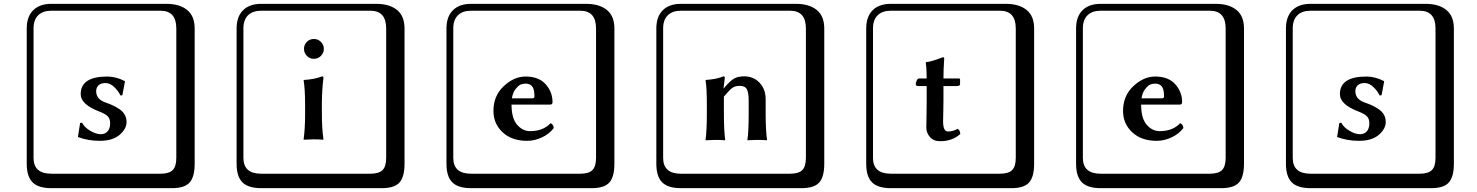

<svg xmlns="http://www.w3.org/2000/svg" viewBox="-20 -774 7737 1006"><path d="M399.9 -129.9 410.2 -130.9Q422.4 -106.9 452.6 -88.9Q482.9 -70.8 507.8 -70.8Q530.8 -70.8 543.9 -85.9Q557.1 -101.1 557.1 -127.9Q557.1 -150.9 545.2 -163.8Q533.2 -176.8 502 -189Q402.8 -226.1 402.8 -280.8Q402.8 -372.6 541 -373Q587.9 -373 633.8 -349.1L634.8 -347.2L621.1 -274.9L610.8 -273.9Q601.1 -295.9 579.1 -317.4Q557.1 -338.9 532.2 -338.9Q509.3 -338.9 496.6 -327.4Q483.9 -315.9 483.9 -295.9Q483.9 -253.9 533.2 -236.8Q556.2 -229 572 -221.4Q587.9 -213.9 606 -201.9Q624 -189.9 633.5 -172.9Q643.1 -155.8 643.1 -134.8Q643.1 -98.6 606.4 -67.4Q569.8 -36.1 502.9 -36.1Q440.9 -36.1 388.2 -56.2ZM249 -717.8Q204.1 -717.8 179.9 -693.8Q155.8 -669.9 155.8 -625V53.2Q155.8 136.2 249 136.2H820.8Q865.7 136.2 884.8 117.2Q903.8 98.1 903.8 53.2V-625Q903.8 -717.8 820.8 -717.8ZM1000 84Q1000 152.8 973.4 182.4Q946.8 211.9 880.9 211.9H249Q181.2 211.9 150.6 181.4Q120.1 150.9 120.1 84V-625Q120.1 -687 154.1 -720.5Q188 -753.9 249 -753.9H851.1Q920.9 -753.9 960.4 -721.9Q1000 -689.9 1000 -625Z M1348.6 -717.8Q1303.7 -717.8 1279.5 -693.8Q1255.4 -669.9 1255.4 -625V53.2Q1255.4 136.2 1348.6 136.2H1920.4Q1965.3 136.2 1984.4 117.2Q2003.4 98.1 2003.4 53.2V-625Q2003.4 -717.8 1920.4 -717.8ZM2099.6 84Q2099.6 152.8 2073 182.4Q2046.4 211.9 1980.5 211.9H1348.6Q1280.8 211.9 1250.2 181.4Q1219.7 150.9 1219.7 84V-625Q1219.7 -687 1253.7 -720.5Q1287.6 -753.9 1348.6 -753.9H1950.7Q2020.5 -753.9 2060.1 -721.9Q2099.6 -689.9 2099.6 -625ZM1587.6 -481.4Q1572.8 -497.1 1572.8 -518.1Q1572.8 -539.1 1587.6 -554.4Q1602.5 -569.8 1624.5 -569.8Q1646.5 -569.8 1661.6 -554.4Q1676.8 -539.1 1676.8 -518.1Q1676.8 -497.1 1661.6 -481.4Q1646.5 -465.8 1624.5 -465.8Q1602.5 -465.8 1587.6 -481.4ZM1578.6 -221.2Q1578.6 -309.1 1570.8 -353L1572.8 -355Q1631.8 -358.9 1667.5 -374Q1674.3 -374 1674.8 -366.2Q1667 -305.2 1666.5 -232.9V-180.2Q1666.5 -101.1 1674.8 -43.9L1672.9 -42Q1647.9 -43.9 1622.6 -43.9L1571.8 -42L1570.8 -43.9Q1578.6 -99.1 1578.6 -180.2Z M2662.1 -258.8H2769Q2780.3 -258.8 2780.3 -269Q2780.3 -307.1 2768.3 -321.5Q2756.3 -335.9 2733.4 -335.9Q2721.2 -335.9 2709.2 -331.5Q2697.3 -327.1 2682.1 -308.3Q2667 -289.6 2662.1 -258.8ZM2865.2 -128.9Q2881.3 -120.1 2881.3 -103Q2859.4 -73.2 2820.8 -54.7Q2782.2 -36.1 2742.2 -36.1Q2661.1 -36.1 2613.3 -81.1Q2565.4 -126 2565.4 -192.9Q2565.4 -272 2619.4 -322.5Q2673.3 -373 2733.4 -373Q2803.2 -373 2839.1 -332.5Q2875 -292 2875 -238.8Q2875 -225.6 2862.3 -226.1H2660.2Q2660.2 -154.3 2689.2 -120.6Q2718.3 -86.9 2757.3 -86.9Q2826.2 -86.9 2865.2 -128.9ZM2448.2 -717.8Q2403.3 -717.8 2379.2 -693.8Q2355 -669.9 2355 -625V53.2Q2355 136.2 2448.2 136.2H3020Q3064.9 136.2 3084 117.2Q3103 98.1 3103 53.2V-625Q3103 -717.8 3020 -717.8ZM3199.2 84Q3199.2 152.8 3172.6 182.4Q3146 211.9 3080.1 211.9H2448.2Q2380.4 211.9 2349.9 181.4Q2319.3 150.9 2319.3 84V-625Q2319.3 -687 2353.3 -720.5Q2387.2 -753.9 2448.2 -753.9H3050.3Q3120.1 -753.9 3159.7 -721.9Q3199.2 -689.9 3199.2 -625Z M3991.7 -180.2Q3991.7 -91.3 3999 -41L3998 -39.1Q3973.1 -41 3946.8 -41Q3946.8 -41 3897 -39.1L3896 -41Q3902.8 -82 3902.8 -180.2V-246.1Q3902.8 -289.1 3893.3 -306.6Q3883.8 -324.2 3856 -324.2Q3832 -324.2 3817.4 -313.7Q3802.7 -303.2 3772.9 -268.1V-180.2Q3772.9 -91.3 3779.8 -41L3778.8 -39.1Q3753.9 -41 3729 -41L3676.8 -39.1V-41Q3683.6 -88.9 3683.6 -180.2V-221.2Q3683.6 -316.4 3676.8 -353L3677.7 -355Q3734.9 -358.9 3771 -374Q3777.8 -374 3777.8 -366.2L3771 -312H3772.9Q3807.1 -352.1 3827.4 -363Q3847.7 -374 3878.9 -374Q3928.7 -374 3960.2 -340.1Q3991.7 -306.2 3991.7 -254.9ZM3547.9 -717.8Q3502.9 -717.8 3478.8 -693.8Q3454.6 -669.9 3454.6 -625V53.2Q3454.6 136.2 3547.9 136.2H4119.6Q4164.6 136.2 4183.6 117.2Q4202.6 98.1 4202.6 53.2V-625Q4202.6 -717.8 4119.6 -717.8ZM4298.8 84Q4298.8 152.8 4272.2 182.4Q4245.6 211.9 4179.7 211.9H3547.9Q3480 211.9 3449.5 181.4Q3418.9 150.9 3418.9 84V-625Q3418.9 -687 3452.9 -720.5Q3486.8 -753.9 3547.9 -753.9H4149.9Q4219.7 -753.9 4259.3 -721.9Q4298.8 -689.9 4298.8 -625Z M4788.6 -323.2Q4778.8 -323.2 4778.3 -334Q4778.3 -341.8 4783.4 -352.3Q4788.6 -362.8 4794.4 -362.8H4835.4Q4835.4 -413.6 4830.6 -445.8L4831.5 -448.2Q4858.4 -450.2 4920.4 -474.1Q4927.2 -474.1 4927.2 -466.8Q4923.3 -409.7 4923.3 -362.8H5004.4Q5010.3 -362.8 5010.3 -357.9V-333Q5010.3 -323.2 4992.7 -323.2H4923.3V-245.1Q4923.3 -220.2 4922.4 -184.1Q4921.4 -147.9 4921.4 -139.2Q4921.4 -85 4946.3 -85Q4974.1 -85 4997.6 -99.1Q5011.7 -90.3 5011.2 -71.8Q4969.2 -33.7 4905.3 -34.2Q4871.1 -34.2 4852.3 -56.2Q4833.5 -78.1 4833.5 -106.9Q4833.5 -115.7 4834.5 -163.8Q4835.4 -211.9 4835.4 -236.8V-323.2ZM4647.5 -717.8Q4602.5 -717.8 4578.4 -693.8Q4554.2 -669.9 4554.2 -625V53.2Q4554.2 136.2 4647.5 136.2H5219.2Q5264.2 136.2 5283.2 117.2Q5302.2 98.1 5302.2 53.2V-625Q5302.2 -717.8 5219.2 -717.8ZM5398.4 84Q5398.4 152.8 5371.8 182.4Q5345.2 211.9 5279.3 211.9H4647.5Q4579.6 211.9 4549.1 181.4Q4518.6 150.9 4518.6 84V-625Q4518.6 -687 4552.5 -720.5Q4586.4 -753.9 4647.5 -753.9H5249.5Q5319.3 -753.9 5358.9 -721.9Q5398.4 -689.9 5398.4 -625Z M5960.9 -258.8H6067.9Q6079.1 -258.8 6079.1 -269Q6079.1 -307.1 6067.1 -321.5Q6055.2 -335.9 6032.2 -335.9Q6020 -335.9 6008.1 -331.5Q5996.1 -327.1 5981 -308.3Q5965.8 -289.6 5960.9 -258.8ZM6164.1 -128.9Q6180.2 -120.1 6180.2 -103Q6158.2 -73.2 6119.6 -54.7Q6081.1 -36.1 6041 -36.1Q5960 -36.1 5912.1 -81.1Q5864.3 -126 5864.3 -192.9Q5864.3 -272 5918.2 -322.5Q5972.2 -373 6032.2 -373Q6102.1 -373 6137.9 -332.5Q6173.8 -292 6173.8 -238.8Q6173.8 -225.6 6161.1 -226.1H5959Q5959 -154.3 5988 -120.6Q6017.1 -86.9 6056.2 -86.9Q6125 -86.9 6164.1 -128.9ZM5747.1 -717.8Q5702.1 -717.8 5678 -693.8Q5653.8 -669.9 5653.8 -625V53.2Q5653.8 136.2 5747.1 136.2H6318.8Q6363.8 136.2 6382.8 117.2Q6401.9 98.1 6401.9 53.2V-625Q6401.9 -717.8 6318.8 -717.8ZM6498 84Q6498 152.8 6471.4 182.4Q6444.8 211.9 6378.9 211.9H5747.1Q5679.2 211.9 5648.7 181.4Q5618.2 150.9 5618.2 84V-625Q5618.2 -687 5652.1 -720.5Q5686 -753.9 5747.1 -753.9H6349.1Q6418.9 -753.9 6458.5 -721.9Q6498 -689.9 6498 -625Z M6997.6 -129.9 7007.8 -130.9Q7020 -106.9 7050.3 -88.9Q7080.6 -70.8 7105.5 -70.8Q7128.4 -70.8 7141.6 -85.9Q7154.8 -101.1 7154.8 -127.9Q7154.8 -150.9 7142.8 -163.8Q7130.9 -176.8 7099.6 -189Q7000.5 -226.1 7000.5 -280.8Q7000.5 -372.6 7138.7 -373Q7185.5 -373 7231.4 -349.1L7232.4 -347.2L7218.8 -274.9L7208.5 -273.9Q7198.7 -295.9 7176.8 -317.4Q7154.8 -338.9 7129.9 -338.9Q7106.9 -338.9 7094.2 -327.4Q7081.5 -315.9 7081.5 -295.9Q7081.5 -253.9 7130.9 -236.8Q7153.8 -229 7169.7 -221.4Q7185.5 -213.9 7203.6 -201.9Q7221.7 -189.9 7231.2 -172.9Q7240.7 -155.8 7240.7 -134.8Q7240.7 -98.6 7204.1 -67.4Q7167.5 -36.1 7100.6 -36.1Q7038.6 -36.1 6985.8 -56.2ZM6846.7 -717.8Q6801.8 -717.8 6777.6 -693.8Q6753.4 -669.9 6753.4 -625V53.2Q6753.4 136.2 6846.7 136.2H7418.5Q7463.4 136.2 7482.4 117.2Q7501.5 98.1 7501.5 53.2V-625Q7501.5 -717.8 7418.5 -717.8ZM7597.7 84Q7597.7 152.8 7571 182.4Q7544.4 211.9 7478.5 211.9H6846.7Q6778.8 211.9 6748.3 181.4Q6717.8 150.9 6717.8 84V-625Q6717.8 -687 6751.7 -720.5Q6785.6 -753.9 6846.7 -753.9H7448.7Q7518.6 -753.9 7558.1 -721.9Q7597.7 -689.9 7597.7 -625Z"/></svg>

Font: Linux Biolinum Keyboard O
Style: Regular
Weight: 700
Designer: Philipp H. Poll
Foundry: Philipp H. Poll
Version: Version 0.6.1